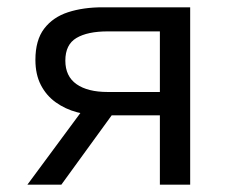

<svg xmlns="http://www.w3.org/2000/svg" viewBox="-20 -506 640 526"><path d="M418 0V-190H257Q223 -190 191 -198.5Q159 -207 133 -225.5Q107 -244 92 -273Q77 -302 77 -342Q77 -396 101 -427.5Q125 -459 166.5 -472.5Q208 -486 261 -486H501V0ZM275 -254H418V-420H275Q220 -420 189.5 -402Q159 -384 159 -340Q159 -297 189.5 -275.5Q220 -254 275 -254ZM55 0 228 -234 299 -208 148 0Z"/></svg>

Font: Source Code Variable
Style: Regular
Weight: 400
Monospace: yes
Designer: Paul D. Hunt, Teo Tuominen
Foundry: Adobe Systems Incorporated
Version: Version 1.010;hotconv 1.0.106;makeotfexe 2.5.65593